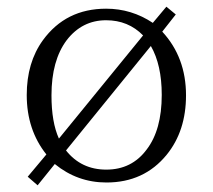

<svg xmlns="http://www.w3.org/2000/svg" viewBox="-20 -534 629 568"><path d="M472.2 -514.2 500 -491.2 460 -440.4Q530.3 -364.3 530.3 -252Q530.3 -146.5 473.1 -76.2Q406.2 5.9 294.9 5.9Q209 5.9 142.1 -48.8L91.3 14.2L62 -11.2L117.2 -77.1Q59.1 -149.9 59.1 -252.9Q59.1 -349.1 106.9 -415Q174.8 -508.3 293.9 -508.3Q369.1 -508.3 432.1 -466.3ZM403.3 -429.2Q359.4 -474.1 293.9 -474.1Q222.7 -474.1 177.2 -415Q132.3 -355 132.3 -252Q132.3 -172.4 154.3 -124ZM426.3 -397.9 175.3 -88.9Q220.2 -32.2 294.4 -32.2Q369.6 -32.2 413.6 -91.3Q458.5 -149.4 458.5 -253.4Q458.5 -341.8 426.3 -397.9Z"/></svg>

Font: I.Ming
Style: Regular
Weight: 400
Designer: Ichiten Fonts Project
Version: Version 6.11; Dec 27, 2019